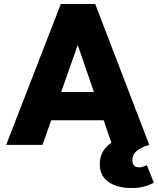

<svg xmlns="http://www.w3.org/2000/svg" viewBox="-20 -729 794 966"><path d="M11 0 286 -709H459L731 0H544L339 -596H404L194 0ZM178 -124V-266H569V-124ZM642 217Q569 217 525.5 186Q482 155 482 97Q482 41 521 4.5Q560 -32 622 -38L731 0Q690 12 668 30Q646 48 646 77Q646 95 655 104Q664 113 681 113Q691 113 700 109.5Q709 106 719 102L754 190Q731 203 703.5 210Q676 217 642 217Z"/></svg>

Font: Outfit Thin ExtraBold
Style: Regular
Weight: 800
Version: Version 1.100;gftools[0.9.27]